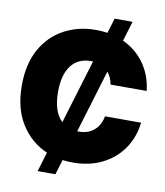

<svg xmlns="http://www.w3.org/2000/svg" viewBox="-97 -899 923 1071"><g transform="rotate(10 364.5 -363.0)"><path d="M189.5 92.8 222.7 -17.6Q131.8 -56.2 75.7 -143.8Q19.5 -231.4 19.5 -363.3Q19.5 -484.9 66.4 -568.8Q113.3 -652.8 193.6 -696Q273.9 -739.3 373 -739.3Q407.2 -739.3 439 -734.4L464.8 -819.3H566.4L532.2 -706.5Q606.9 -672.4 653.8 -606.7Q700.7 -541 710.9 -453.1H506.3Q499 -494.1 476.1 -521L368.2 -164.1Q372.6 -164.1 377 -164.1Q429.2 -164.1 463.1 -193.1Q497.1 -222.2 506.3 -273.4H710.9Q700.7 -187.5 655.8 -123.3Q610.8 -59.1 538.6 -23.7Q466.3 11.7 373 11.7Q343.8 11.7 315.9 7.8L290 92.8ZM277.8 -200.2 387.7 -563Q382.3 -563.5 377 -563.5Q303.2 -563.5 263.9 -511.2Q224.6 -459 224.6 -363.3Q224.6 -250.5 277.8 -200.2Z"/></g></svg>

Font: Inter Display Black
Style: Regular
Weight: 900
Designer: Rasmus Andersson
Foundry: rsms
Version: Version 4.000;git-a52131595